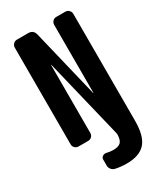

<svg xmlns="http://www.w3.org/2000/svg" viewBox="-234 -818 968 1137"><g transform="rotate(-30 250.0 -249.5)"><path d="M415 -730.5Q429.7 -730.5 439.9 -720.2Q450.2 -710 450.2 -695.3V35.2Q450.2 138.7 410.2 184.6Q370.1 230.5 282.2 230.5Q241.2 230.5 206.1 222.7Q191.4 219.7 181.6 208Q171.9 196.3 171.9 179.7V139.6Q171.9 127 183.1 119.6Q194.3 112.3 207 115.2Q232.4 121.1 252 121.1Q288.1 121.1 303.2 106.4Q318.4 91.8 319.3 54.7Q319.3 47.9 318.4 44.9L186.5 -499Q186.5 -500 185.5 -500Q184.6 -500 184.6 -499V-35.2Q184.6 -20.5 174.8 -10.3Q165 0 150.4 0H85Q70.3 0 60.1 -9.8Q49.8 -19.5 49.8 -35.2V-695.3Q49.8 -710 60.1 -720.2Q70.3 -730.5 85 -730.5H162.1Q196.3 -730.5 205.1 -696.3L317.4 -231.4Q317.4 -230.5 318.4 -230.5Q319.3 -230.5 319.3 -231.4V-695.3Q319.3 -710 329.1 -720.2Q338.9 -730.5 353.5 -730.5Z"/></g></svg>

Font: Rounded-L Mgen+ 1mn bold
Style: Bold
Weight: 700
Designer: [Source Han Sans]
Ryoko NISHIZUKA  (kana & ideographs); Paul D. Hunt (Latin, Greek & Cyrillic); Wenlong ZHANG  (bopomofo
Version: Version 1.059.20150602